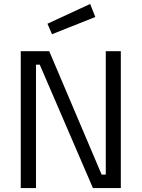

<svg xmlns="http://www.w3.org/2000/svg" viewBox="-20 -951 716 971"><path d="M243 -778 462 -865 436 -931 220 -831ZM162 0V-624H181L450 0H591V-692H515V-68H494L229 -692H85V0Z"/></svg>

Font: RazerF5
Style: Regular
Weight: 400
Foundry: Razer Inc.
Version: Version 2